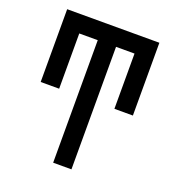

<svg xmlns="http://www.w3.org/2000/svg" viewBox="-133 -626 866 947"><g transform="rotate(20 300.0 -152.5)"><path d="M252 215V-428H155V-138H58V-520H542V-138H445V-428H348V215Z"/></g></svg>

Font: Iosevka Semibold Extended
Style: Regular
Weight: 600
Width: 7
Monospace: yes
Designer: Belleve Invis
Foundry: Belleve Invis
Version: Version 32.5.0; ttfautohint (v1.8.4)